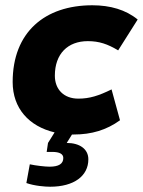

<svg xmlns="http://www.w3.org/2000/svg" viewBox="-20 -500 542 728"><path d="M170 208C261 208 315 167 315 104C315 65 282 42 233 42L253 10H260C327 10 384 -7 435 -44L403 -161C354 -137 320 -126 277 -126C222 -126 188 -161 188 -213C188 -296 237 -344 313 -344C356 -344 388 -333 428 -309L502 -426C457 -463 398 -480 330 -480C150 -480 28 -378 28 -189C28 -89 90 -21 187 2L162 42L157 76H178C206 76 220 84 220 99C220 121 203 132 168 132C151 132 116 128 93 123L80 194C111 205 151 208 170 208Z"/></svg>

Font: Celebes ExtraBold
Style: Italic
Weight: 800
Italic angle: -10°
Designer: Anugrah Pasau
Foundry: Lafontype
Version: Version 1.000